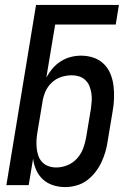

<svg xmlns="http://www.w3.org/2000/svg" viewBox="-20 -755 540 783"><path d="M246 8Q221 8 197 0.5Q173 -7 155.5 -23Q138 -39 128 -61Q118 -83 115 -108L97 0H6L127 -735H465L452 -655H205L169 -439Q180 -459 194.5 -476Q209 -493 228 -505Q247 -517 268 -522.5Q289 -528 310 -528Q337 -528 361 -520Q385 -512 403 -494.5Q421 -477 430.5 -453.5Q440 -430 443 -404.5Q446 -379 445 -352.5Q444 -326 439 -299L419 -179Q416 -157 409.5 -135Q403 -113 393 -92Q383 -71 368 -52Q353 -33 334 -19Q315 -5 291.5 1.5Q268 8 246 8ZM209 -72Q232 -72 254.5 -81Q277 -90 293.5 -108Q310 -126 318.5 -148Q327 -170 331 -193L351 -313Q353 -328 354 -344Q355 -360 352.5 -375.5Q350 -391 344.5 -404.5Q339 -418 328 -428.5Q317 -439 302.5 -443.5Q288 -448 273 -448Q251 -448 229.5 -441Q208 -434 191 -418Q174 -402 165 -381Q156 -360 153 -338L133 -218Q130 -202 129 -185Q128 -168 129.5 -152Q131 -136 136 -121Q141 -106 151.5 -94.5Q162 -83 177.5 -77.5Q193 -72 209 -72Z"/></svg>

Font: Iosevka Term Curly Md Obl
Style: Regular
Weight: 500
Italic angle: -9°
Designer: Belleve Invis
Foundry: Belleve Invis
Version: Version 32.3.0